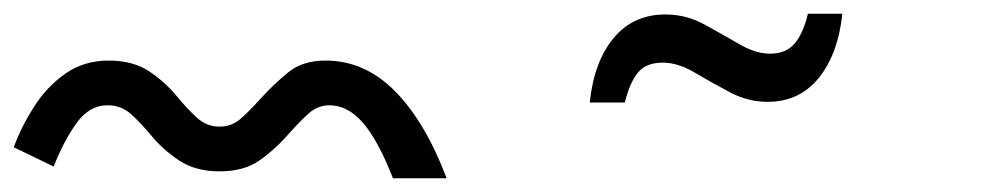

<svg xmlns="http://www.w3.org/2000/svg" viewBox="-649 -933 1450 279"><path d="M-78 -674Q-100 -730 -122 -755Q-144 -780 -170 -780Q-187 -780 -200 -768.5Q-213 -757 -228 -740Q-250 -715 -272.5 -699.5Q-295 -684 -330 -684Q-365 -684 -389 -700Q-413 -716 -430 -737Q-445 -755 -459 -767.5Q-473 -780 -493 -780Q-519 -780 -537.5 -754.5Q-556 -729 -571 -691L-629 -719Q-618 -749 -599.5 -778Q-581 -807 -554 -826Q-527 -845 -491 -845Q-456 -845 -432.5 -829.5Q-409 -814 -391 -792Q-378 -776 -363.5 -762.5Q-349 -749 -330 -749Q-313 -749 -300.5 -759.5Q-288 -770 -271 -789Q-251 -811 -230 -828Q-209 -845 -176 -845Q-119 -845 -75 -800.5Q-31 -756 0 -674ZM208 -784Q214 -843 242.5 -877.5Q271 -912 318 -912Q348 -912 374.5 -897.5Q401 -883 425 -869Q449 -855 470 -855Q493 -855 505.5 -869.5Q518 -884 525 -913H575Q569 -855 541 -820Q513 -785 466 -785Q438 -785 411.5 -799Q385 -813 360.5 -827.5Q336 -842 314 -842Q290 -842 278 -827.5Q266 -813 259 -784Z"/></svg>

Font: Noto Sans Sharada
Style: Regular
Weight: 400
Designer: Monotype Design Team
Foundry: Monotype Imaging Inc.
Version: Version 2.006; ttfautohint (v1.8.4.7-5d5b)